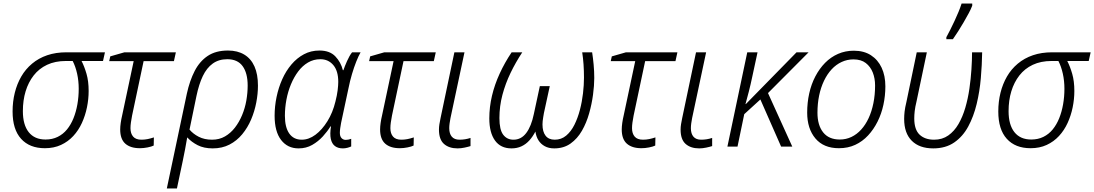

<svg xmlns="http://www.w3.org/2000/svg" viewBox="-20 -827 6172 1083"><path d="M233 9Q147 9 99 -44Q51 -97 51 -198Q51 -254 63.5 -304Q76 -354 100 -395.5Q124 -437 161 -468Q198 -499 246.5 -515.5Q295 -532 355 -532H572L561 -483H440Q456 -452 468 -410.5Q480 -369 480 -314Q480 -268 470.5 -221.5Q461 -175 442 -133.5Q423 -92 393.5 -60Q364 -28 324 -9.5Q284 9 233 9ZM237 -40Q275 -40 305.5 -55Q336 -70 358 -97Q380 -124 394.5 -160Q409 -196 416.5 -238.5Q424 -281 424 -326Q424 -371 415 -411.5Q406 -452 390 -483H352Q291 -483 245.5 -461.5Q200 -440 170 -401.5Q140 -363 124.5 -312Q109 -261 109 -200Q109 -123 142 -81.5Q175 -40 237 -40Z M769 9Q716 9 687 -16.5Q658 -42 658 -97Q658 -113 661 -134Q664 -155 669 -176L734 -482H596L602 -509L682 -532H972L961 -482H790L725 -175Q721 -154 718.5 -136.5Q716 -119 716 -104Q716 -74 731 -56.5Q746 -39 778 -39Q796 -39 813 -42.5Q830 -46 848 -52L847 -6Q835 0 812.5 4.5Q790 9 769 9Z M1034 -299Q1050 -372 1078 -426.5Q1106 -481 1151.5 -511.5Q1197 -542 1266 -542Q1320 -542 1358 -519Q1396 -496 1415.5 -452Q1435 -408 1435 -344Q1435 -298 1425.5 -248.5Q1416 -199 1396.5 -153Q1377 -107 1346.5 -70Q1316 -33 1274.5 -11.5Q1233 10 1180 10Q1130 10 1095 -8Q1060 -26 1036 -52Q1030 -16 1024 15Q1018 46 1011 80L978 236H921ZM1176 -39Q1217 -39 1249 -57.5Q1281 -76 1305 -107Q1329 -138 1345.5 -177.5Q1362 -217 1369.5 -260Q1377 -303 1377 -344Q1377 -415 1348.5 -454Q1320 -493 1262 -493Q1214 -493 1180 -468.5Q1146 -444 1124 -398Q1102 -352 1088 -285L1049 -96Q1069 -72 1101 -55.5Q1133 -39 1176 -39Z M1664 10Q1602 10 1565.5 -37.5Q1529 -85 1529 -174Q1529 -227 1540 -280Q1551 -333 1572 -380Q1593 -427 1624 -463.5Q1655 -500 1694.5 -521Q1734 -542 1782 -542Q1840 -542 1871.5 -509Q1903 -476 1914 -431H1917Q1924 -452 1937.5 -482.5Q1951 -513 1966 -532H2014Q2002 -511 1989.5 -479.5Q1977 -448 1965.5 -409.5Q1954 -371 1945 -326L1904 -134Q1901 -118 1899 -103.5Q1897 -89 1897 -78Q1897 -58 1906.5 -48Q1916 -38 1930 -38Q1937 -38 1945 -39.5Q1953 -41 1961 -44V-1Q1953 3 1940 6.5Q1927 10 1914 10Q1887 10 1869.5 -3Q1852 -16 1846 -43.5Q1840 -71 1847 -114H1844Q1827 -86 1801 -57.5Q1775 -29 1741 -9.5Q1707 10 1664 10ZM1682 -39Q1722 -39 1759.5 -67Q1797 -95 1827 -143.5Q1857 -192 1872 -254Q1881 -289 1884.5 -317.5Q1888 -346 1888 -365Q1888 -427 1860 -460Q1832 -493 1787 -493Q1749 -493 1717.5 -474.5Q1686 -456 1662 -424Q1638 -392 1621 -351Q1604 -310 1595.5 -264.5Q1587 -219 1587 -174Q1587 -109 1611.5 -74Q1636 -39 1682 -39Z M2235 9Q2182 9 2153 -16.5Q2124 -42 2124 -97Q2124 -113 2127 -134Q2130 -155 2135 -176L2200 -482H2062L2068 -509L2148 -532H2438L2427 -482H2256L2191 -175Q2187 -154 2184.5 -136.5Q2182 -119 2182 -104Q2182 -74 2197 -56.5Q2212 -39 2244 -39Q2262 -39 2279 -42.5Q2296 -46 2314 -52L2313 -6Q2301 0 2278.5 4.5Q2256 9 2235 9Z M2561 10Q2513 10 2484.5 -15Q2456 -40 2456 -96Q2456 -111 2458.5 -126.5Q2461 -142 2465 -161L2543 -532H2600L2521 -161Q2518 -146 2516 -131Q2514 -116 2514 -104Q2514 -73 2528.5 -56Q2543 -39 2572 -39Q2588 -39 2603.5 -41.5Q2619 -44 2634 -49V-3Q2622 1 2601 5.5Q2580 10 2561 10Z M2865 10Q2804 10 2772 -34.5Q2740 -79 2740 -159Q2740 -223 2755 -286.5Q2770 -350 2798.5 -412Q2827 -474 2866 -532H2926Q2889 -476 2860 -416Q2831 -356 2814 -292Q2797 -228 2797 -161Q2797 -95 2818.5 -67Q2840 -39 2876 -39Q2920 -39 2948.5 -77Q2977 -115 2991 -183L3025 -341H3081L3048 -189Q3046 -177 3044 -165.5Q3042 -154 3041 -144Q3040 -134 3040 -125Q3040 -84 3057.5 -61.5Q3075 -39 3109 -39Q3146 -39 3173.5 -62Q3201 -85 3220 -123Q3239 -161 3251 -207Q3263 -253 3268.5 -300.5Q3274 -348 3274 -389Q3274 -428 3271.5 -464Q3269 -500 3264 -532H3320Q3325 -500 3328.5 -462.5Q3332 -425 3332 -387Q3332 -345 3325 -292.5Q3318 -240 3303 -187Q3288 -134 3262.5 -89.5Q3237 -45 3198.5 -17.5Q3160 10 3106 10Q3075 10 3052.5 -2.5Q3030 -15 3017 -36Q3004 -57 3000 -85Q2985 -56 2965.5 -34.5Q2946 -13 2921 -1.5Q2896 10 2865 10Z M3598 9Q3545 9 3516 -16.5Q3487 -42 3487 -97Q3487 -113 3490 -134Q3493 -155 3498 -176L3563 -482H3425L3431 -509L3511 -532H3801L3790 -482H3619L3554 -175Q3550 -154 3547.5 -136.5Q3545 -119 3545 -104Q3545 -74 3560 -56.5Q3575 -39 3607 -39Q3625 -39 3642 -42.5Q3659 -46 3677 -52L3676 -6Q3664 0 3641.5 4.5Q3619 9 3598 9Z M3924 10Q3876 10 3847.5 -15Q3819 -40 3819 -96Q3819 -111 3821.5 -126.5Q3824 -142 3828 -161L3906 -532H3963L3884 -161Q3881 -146 3879 -131Q3877 -116 3877 -104Q3877 -73 3891.5 -56Q3906 -39 3935 -39Q3951 -39 3966.5 -41.5Q3982 -44 3997 -49V-3Q3985 1 3964 5.5Q3943 10 3924 10Z M4083 0 4195 -532H4253L4223 -393Q4214 -350 4204 -311Q4194 -272 4185 -240H4187L4473 -532H4541L4312 -302L4449 0H4386L4269 -266L4178 -183L4140 0Z M4712 9Q4626 9 4579.5 -46Q4533 -101 4533 -192Q4533 -248 4544.5 -300Q4556 -352 4579 -396Q4602 -440 4634 -472.5Q4666 -505 4707 -523Q4748 -541 4796 -541Q4853 -541 4892.5 -515.5Q4932 -490 4953 -445Q4974 -400 4974 -340Q4974 -287 4963 -236Q4952 -185 4930 -141Q4908 -97 4876.5 -63Q4845 -29 4804 -10Q4763 9 4712 9ZM4717 -40Q4752 -40 4782.5 -54.5Q4813 -69 4837.5 -96Q4862 -123 4879.5 -160.5Q4897 -198 4906.5 -245Q4916 -292 4916 -345Q4916 -385 4903 -418Q4890 -451 4863.5 -471.5Q4837 -492 4794 -492Q4759 -492 4727.5 -477.5Q4696 -463 4671 -436Q4646 -409 4628 -371.5Q4610 -334 4600.5 -288.5Q4591 -243 4591 -191Q4591 -121 4623 -80.5Q4655 -40 4717 -40Z M5244 10Q5166 10 5123 -33Q5080 -76 5080 -156Q5080 -176 5082.5 -198Q5085 -220 5093 -253L5151 -532H5208L5150 -256Q5142 -223 5139.5 -200.5Q5137 -178 5137 -159Q5137 -96 5167 -67.5Q5197 -39 5249 -39Q5295 -39 5329 -63Q5363 -87 5386.5 -127.5Q5410 -168 5425 -219.5Q5440 -271 5448 -326.5Q5456 -382 5459.5 -435.5Q5463 -489 5463 -532H5520Q5519 -462 5512.5 -386.5Q5506 -311 5489 -240.5Q5472 -170 5441.5 -113.5Q5411 -57 5362.5 -23.5Q5314 10 5244 10ZM5318 -617Q5328 -635 5340 -659Q5352 -683 5364 -708.5Q5376 -734 5386.5 -759.5Q5397 -785 5404 -807H5464V-795Q5457 -776 5444 -752Q5431 -728 5416 -702Q5401 -676 5385 -651Q5369 -626 5355 -606H5318Z M5793 9Q5707 9 5659 -44Q5611 -97 5611 -198Q5611 -254 5623.5 -304Q5636 -354 5660 -395.5Q5684 -437 5721 -468Q5758 -499 5806.5 -515.5Q5855 -532 5915 -532H6132L6121 -483H6000Q6016 -452 6028 -410.5Q6040 -369 6040 -314Q6040 -268 6030.5 -221.5Q6021 -175 6002 -133.5Q5983 -92 5953.5 -60Q5924 -28 5884 -9.5Q5844 9 5793 9ZM5797 -40Q5835 -40 5865.5 -55Q5896 -70 5918 -97Q5940 -124 5954.5 -160Q5969 -196 5976.5 -238.5Q5984 -281 5984 -326Q5984 -371 5975 -411.5Q5966 -452 5950 -483H5912Q5851 -483 5805.5 -461.5Q5760 -440 5730 -401.5Q5700 -363 5684.5 -312Q5669 -261 5669 -200Q5669 -123 5702 -81.5Q5735 -40 5797 -40Z"/></svg>

Font: Noto Sans Display Light
Style: Italic
Weight: 300
Italic angle: -12°
Designer: Monotype Design Team
Foundry: Monotype Imaging Inc.
Version: Version 2.003